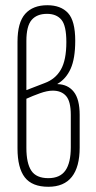

<svg xmlns="http://www.w3.org/2000/svg" viewBox="-20 -709 369 735"><path d="M165 6Q103 6 75 -30Q47 -66 47 -141V-549Q47 -623 76.5 -656Q106 -689 161 -689Q213 -689 240.5 -659Q268 -629 268 -553Q268 -485 250.5 -446Q233 -407 200 -388V-387Q240 -386 262.5 -357.5Q285 -329 285 -269V-144Q285 -70 255 -32Q225 6 165 6ZM165 -27Q210 -27 230.5 -56.5Q251 -86 251 -145V-269Q251 -321 233 -341.5Q215 -362 182 -362Q161 -362 133 -352Q105 -342 81 -331V-143Q81 -84 100 -55.5Q119 -27 165 -27ZM81 -364 151 -391Q192 -406 213 -442.5Q234 -479 234 -548Q234 -611 215 -633.5Q196 -656 160 -656Q121 -656 101 -632.5Q81 -609 81 -552Z"/></svg>

Font: Sofia Sans Extra Condensed ExtraLight
Style: Regular
Weight: 250
Designer: Botio Nikoltchev, Ani Petrova
Foundry: lettersoup
Version: Version 4.101